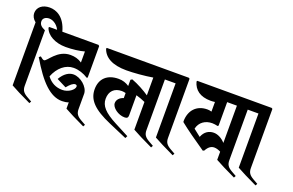

<svg xmlns="http://www.w3.org/2000/svg" viewBox="-104 -1212 2539 1666"><g transform="rotate(20 1165.5 -379.0)"><path d="M44 -651V-69C77 -50 151 -12 233 26L243 8L199 -17C159 -40 144 -61 144 -102V-614C106 -630 88 -648 88 -678C88 -705 112 -723 146 -723C184 -723 231 -691 248 -638L290 -654C256 -780 178 -814 117 -814C50 -814 5 -777 5 -723C5 -698 18 -671 44 -651Z M492 -87C513 -87 534 -90 552 -97V-39C585 -20 659 18 741 56L751 38L707 13C667 -10 652 -31 652 -72V-215C649 -276 574 -339 509 -339C469 -339 426 -314 392 -255L481 -210C508 -243 532 -264 552 -264C563 -264 569 -258 569 -248C569 -220 519 -179 461 -179C403 -179 355 -203 318 -252C352 -339 417 -393 491 -393C537 -393 585 -377 625 -351L633 -355V-646L624 -654H170L165 -646C187 -581 265 -539 362 -539C422 -539 489 -547 533 -560V-458C500 -480 467 -489 427 -489C305 -489 252 -367 225 -367C216 -367 205 -374 188 -389L173 -377C287 -183 383 -87 492 -87Z M952 -46 1119 26 1130 5 998 -64C887 -122 842 -171 842 -236C842 -306 883 -347 952 -347C963 -347 974 -345 988 -342V-295C953 -285 929 -259 929 -228C929 -186 993 -140 1050 -140C1074 -140 1083 -148 1083 -171V-356C1111 -348 1142 -337 1168 -325V-69C1201 -50 1275 -12 1357 26L1367 8L1323 -17C1283 -40 1268 -61 1268 -102V-646L1259 -654H701L697 -646C722 -572 796 -529 926 -529C991 -529 1090 -537 1168 -550V-386C1126 -415 1060 -452 1002 -473L988 -464V-407C960 -426 929 -437 890 -437C786 -437 724 -379 724 -282C724 -184 789 -116 952 -46Z M1367 -569V-69C1400 -50 1474 -12 1556 26L1566 8L1522 -17C1482 -40 1467 -61 1467 -102V-648L1458 -654H1195V-569Z M1788 -101 1800 -106C1822 -147 1847 -161 1874 -161C1893 -161 1914 -154 1933 -144V-69C1966 -50 2040 -12 2122 26L2132 8L2088 -17C2048 -40 2033 -61 2033 -102V-646L2024 -654H1536L1532 -646C1551 -574 1607 -531 1703 -531C1717 -531 1730 -532 1743 -534V-445C1730 -449 1717 -451 1704 -451C1606 -451 1544 -385 1544 -282L1547 -275C1601 -231 1691 -167 1788 -101ZM1843 -352V-569H1933V-225C1902 -260 1862 -280 1826 -280C1781 -280 1741 -256 1722 -204L1656 -256C1670 -319 1722 -353 1785 -353C1798 -353 1820 -350 1836 -346Z M2132 -569V-69C2165 -50 2239 -12 2321 26L2331 8L2287 -17C2247 -40 2232 -61 2232 -102V-648L2223 -654H1960V-569Z"/></g></svg>

Font: Nithya Ranjana DU
Style: Regular
Weight: 400
Designer: Designed by Tathagata Biswas and Noopur Datye with help from Ananda Maharjan, Callijatra
Foundry: Ek Type
Version: Version 1.000;Glyphs 3.2.3 (3260)